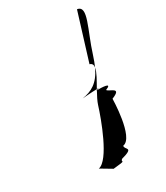

<svg xmlns="http://www.w3.org/2000/svg" viewBox="-163 -850 679 784"><g transform="rotate(-30 176.0 -457.5)"><path d="M84 -169 136 -138C208 -145 170 -144 186 -156C257 -175 211 -182 217 -200C272 -208 275 -388 275 -388C335 -412 278 -419 270 -432C312 -449 259 -450 237 -450C226 -430 216 -411 211 -395C194 -340 135 -178 84 -169ZM170 -450C214 -457 249 -474 277 -534C274 -514 256 -484 239 -454C220 -454 170 -450 170 -450ZM232 -450C234 -450 236 -451 238 -451L237 -450ZM264 -557C275 -554 279 -546 277 -534C283 -548 289 -563 295 -582C326 -682 382 -770 332 -777ZM238 -451C251 -453 248 -454 239 -454Z"/></g></svg>

Font: bitstorm
Style: obl
Weight: 400
Version: Version 0.2